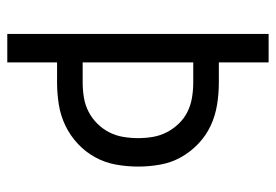

<svg xmlns="http://www.w3.org/2000/svg" viewBox="-138 -638 775 540"><g transform="rotate(90 250.0 -367.5)"><path d="M75 0H155V-140H212Q243 -140 274 -145Q305 -150 333 -163.5Q361 -177 384 -198.5Q407 -220 422 -247.5Q437 -275 442.5 -306Q448 -337 448 -368Q448 -399 442.5 -430Q437 -461 422 -488Q407 -515 384 -537Q361 -559 333 -572Q305 -585 274 -590Q243 -595 212 -595H155V-735H75ZM155 -212V-523H212Q233 -523 254 -519.5Q275 -516 293.5 -507Q312 -498 327 -482.5Q342 -467 351.5 -448.5Q361 -430 364.5 -409.5Q368 -389 368 -368Q368 -347 364.5 -326Q361 -305 351.5 -286.5Q342 -268 327 -253Q312 -238 293.5 -228.5Q275 -219 254 -215.5Q233 -212 212 -212Z"/></g></svg>

Font: Iosevka SS09
Style: Regular
Weight: 400
Monospace: yes
Designer: Belleve Invis
Foundry: Belleve Invis
Version: Version 5.2.1; ttfautohint (v1.8.3)